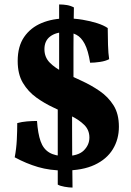

<svg xmlns="http://www.w3.org/2000/svg" viewBox="-20 -769 598 876"><path d="M272.6 9Q208 9 153.6 -6.9Q99.3 -22.9 47.1 -51.3Q54.7 -90.9 56.7 -131.8Q58.7 -172.7 58.7 -207.4Q79.1 -213.1 103 -215.1Q126.9 -217.1 148.8 -217.1Q152.8 -159.8 165.2 -124.6Q177.5 -89.4 204.8 -73.1Q232 -56.8 276.6 -56.8Q336.2 -56.8 362.1 -82.3Q387.9 -107.8 387.9 -141.4Q387.9 -176 364.2 -199.3Q340.5 -222.6 303.2 -240.8Q266 -258.9 224.3 -278.2Q182.6 -297.5 145.4 -324.3Q108.2 -351.1 84.4 -391Q60.7 -430.8 60.7 -490.9Q60.7 -557.3 90.1 -600.2Q119.6 -643 170.1 -664Q220.6 -685 284.1 -685Q320.7 -685 356.6 -679Q392.6 -673 423 -663.3Q453.5 -653.5 471.5 -641Q471.5 -604.7 472.8 -564.3Q474 -524 478 -499.1Q461.8 -490.4 436.6 -486.6Q411.5 -482.8 391.2 -482.8Q382.3 -538.7 366.5 -568.7Q350.8 -598.7 328.3 -610.4Q305.8 -622.2 276.3 -622.2Q234.8 -622.2 208.8 -602.5Q182.7 -582.7 182.7 -544.6Q182.7 -507.9 207.2 -483.1Q231.7 -458.3 270.5 -439.1Q309.3 -419.9 352.6 -400.2Q395.9 -380.4 434.7 -353.8Q473.5 -327.2 498 -288.4Q522.5 -249.5 522.5 -190.8Q522.5 -133.5 494.8 -88.2Q467.2 -42.9 412 -17Q356.7 9 272.6 9ZM310.9 86.8Q295.7 86.8 274.7 83.1Q253.6 79.3 243.5 73.2V-336.6L308.9 -317.2Q308.9 -245.2 308.9 -184Q308.9 -122.7 309.4 -58.9Q309.9 4.8 310.9 86.8ZM315.2 -350 249.8 -363.6V-748.7Q268.4 -748.7 285.2 -745.9Q302 -743.1 317.2 -735.1Q316.2 -686.4 315.7 -641.4Q315.2 -596.5 315.2 -551.8Q315.2 -507.1 315.2 -457.8Q315.2 -408.5 315.2 -350Z"/></svg>

Font: Vollkorn
Style: Regular
Weight: 400
Designer: Friedrich Althausen
Foundry: Friedrich Althausen
Version: Version 5.001